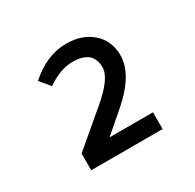

<svg xmlns="http://www.w3.org/2000/svg" viewBox="-86 -739 526 517"><g transform="rotate(-30 177.0 -480.5)"><path d="M62 -316V-368L166 -456Q227 -507 227 -541Q227 -594 164 -594Q126 -594 84 -565L58 -596Q113 -645 173 -645Q223 -645 254 -617.5Q285 -590 285 -545Q285 -487 215 -425L149 -368H284V-316Z"/></g></svg>

Font: Tajawal
Style: Regular
Weight: 400
Designer: Boutros Fonts
Foundry: Created by Boutros International 2017
Version: Version 1.700